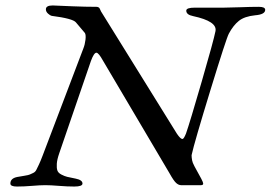

<svg xmlns="http://www.w3.org/2000/svg" viewBox="-20 -678 991 703"><path d="M800 -650Q821 -650 859.5 -651.5Q898 -653 928 -653Q951 -653 951 -642Q951 -625 914 -622Q875 -618 854.5 -601.5Q834 -585 818 -555Q809 -539 750 -346.5Q691 -154 682 -112Q681 -111 682 -100.5Q683 -90 686 -82Q690 -72 700 -54.5Q710 -37 717 -23.5Q724 -10 724 -6Q724 0 716 0H643Q634 0 625 -8Q616 -16 601 -43L357 -456Q341 -485 333 -485Q324 -485 313 -455L197 -117Q189 -94 188 -78.5Q187 -63 190 -54Q193 -45 204.5 -39Q216 -33 226 -30.5Q236 -28 257 -24Q282 -19 282 -6Q282 5 252 5Q226 5 195.5 2.5Q165 0 146 0Q127 0 97.5 2.5Q68 5 42 5Q18 5 18 -6Q18 -25 43 -30Q54 -32 69.5 -34.5Q85 -37 89 -39Q93 -41 101 -44.5Q109 -48 113 -56Q117 -64 122.5 -75.5Q128 -87 136 -108L285 -500Q291 -515 293 -532.5Q295 -550 291 -557L258 -596Q247 -610 169 -620Q164 -621 156 -628Q148 -635 148 -644Q148 -658 173 -658Q195 -657 244.5 -655Q294 -653 333 -653Q337 -653 340 -651.5Q343 -650 344 -648.5Q345 -647 347 -642.5Q349 -638 350 -636L628 -188Q641 -169 648 -169Q653 -169 661 -189Q675 -229 718.5 -379Q762 -529 769 -564Q776 -600 687 -619Q662 -624 662 -639Q662 -650 693 -650Z"/></svg>

Font: EB Garamond 12
Style: Italic
Weight: 400
Italic angle: -17°
Version: Version 0.016; ttfautohint (v1.8.4)